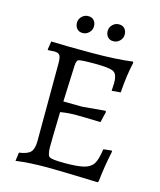

<svg xmlns="http://www.w3.org/2000/svg" viewBox="-122 -905 834 1002"><g transform="rotate(15 295.5 -404.0)"><path d="M219 -354 227 -548C227.7 -566.7 231.3 -577.8 238 -581.5C244.7 -585.2 273.8 -587 325.5 -587C377.2 -587 410.8 -583.3 426.5 -576C442.2 -568.7 450 -548.7 450 -516C450 -506.7 449.3 -492.3 448 -473L496 -477C500 -538.3 507.7 -593.7 519 -643L516 -649C457.3 -641 382.7 -637 292 -637C201.3 -637 129.7 -638 77 -640L70 -596L72 -592L106 -594C120.7 -594 130.5 -590.3 135.5 -583C140.5 -575.7 143 -561.3 143 -540L142 -120C142 -91.3 136.5 -71.2 125.5 -59.5C114.5 -47.8 94 -40 64 -36L58 10C106 3.3 162.7 0 228 0C270.7 0 361.3 2.3 500 7L505 1C511 -55.7 520 -111.7 532 -167L529 -172L485 -167C479.7 -128.3 471.8 -101.2 461.5 -85.5C451.2 -69.8 434.3 -59.2 411 -53.5C387.7 -47.8 353 -45 307 -45C261 -45 233.8 -48.2 225.5 -54.5C217.2 -60.8 213 -78.7 213 -108C213 -137.3 214.3 -200 217 -296C243.7 -300.7 272.2 -303 302.5 -303C332.8 -303 376.7 -302 434 -300L448 -359L444 -364L322 -353ZM423.5 -739.5C433.2 -749.2 438 -760.5 438 -773.5C438 -786.5 434.3 -797.2 427 -805.5C419.7 -813.8 409.3 -818 396 -818C382.7 -818 371.2 -813.2 361.5 -803.5C351.8 -793.8 347 -782.7 347 -770C347 -757.3 350.7 -746.7 358 -738C365.3 -729.3 375.7 -725 389 -725C402.3 -725 413.8 -729.8 423.5 -739.5ZM257.5 -739.5C267.2 -749.2 272 -760.5 272 -773.5C272 -786.5 268.3 -797.2 261 -805.5C253.7 -813.8 243.3 -818 230 -818C216.7 -818 205.2 -813.2 195.5 -803.5C185.8 -793.8 181 -782.7 181 -770C181 -757.3 184.7 -746.7 192 -738C199.3 -729.3 209.7 -725 223 -725C236.3 -725 247.8 -729.8 257.5 -739.5Z"/></g></svg>

Font: Alegreya SC
Style: Regular
Weight: 400
Designer: Juan Pablo del Peral
Foundry: Juan Pablo del Peral
Version: Version 1.003